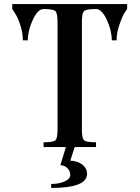

<svg xmlns="http://www.w3.org/2000/svg" viewBox="-20 -720 683 940"><path d="M324.2 66.4 345.7 0H450.2V-23.4C418.3 -23.4 398.8 -26.7 391.6 -33.2C384.4 -39.7 380.9 -57.3 380.9 -85.9V-612.3C380.9 -641 384.4 -658.7 391.6 -665.5C398.8 -672.4 418.3 -675.8 450.2 -675.8C469.1 -675.8 486.7 -658.2 502.9 -623C519.2 -587.9 527.3 -554.4 527.3 -522.5H550.8C550.8 -547.2 555.5 -573.1 564.9 -600.1C574.4 -627.1 582 -645.2 587.9 -654.3C593.8 -663.4 598.6 -670.6 602.5 -675.8V-700.2H40V-675.8L52.7 -656.2C61.8 -643.2 70.6 -623.9 79.1 -598.1C87.6 -572.4 91.8 -547.2 91.8 -522.5H116.2C116.2 -554.4 124.3 -587.9 140.6 -623C156.9 -658.2 174.5 -675.8 193.4 -675.8C224.6 -675.8 243.8 -672.5 251 -666C258.1 -659.5 261.7 -641.6 261.7 -612.3V-85.9C261.7 -57.3 258.3 -39.7 251.5 -33.2C244.6 -26.7 225.3 -23.4 193.4 -23.4V0H302.7L275.4 88.9C288.4 88.9 299.8 93.6 309.6 103C319.3 112.5 324.2 123.5 324.2 136.2C324.2 148.9 315.1 159.5 296.9 168C278.6 176.4 256.5 180.7 230.5 180.7V200.2C347.7 200.2 406.2 177.1 406.2 130.9C406.2 113.3 398.8 98.5 383.8 86.4C368.8 74.4 349 67.7 324.2 66.4Z"/></svg>

Font: TriodPostnaja
Style: Medium
Weight: 500
Version: 20110805; ttfautohint (v0.96) -l 8 -r 50 -G 200 -x 14 -w "G"